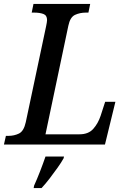

<svg xmlns="http://www.w3.org/2000/svg" viewBox="-40 -734 648 975"><path d="M-20 0 -10 -44H2Q32 -44 56.5 -56Q81 -68 91 -114L194 -600Q196 -610 197.5 -618.5Q199 -627 199 -632Q199 -656 180.5 -663Q162 -670 133 -670H121L130 -714H418L409 -670H396Q366 -670 341 -658.5Q316 -647 307 -603L191 -52H364Q409 -52 433.5 -79.5Q458 -107 471 -146L494 -217H546L493 0ZM133 209Q148 176 163.5 136Q179 96 191 61H285L283 70Q272 90 252.5 117.5Q233 145 211.5 173Q190 201 171 221H131Z"/></svg>

Font: Noto Serif SemiCondensed Medium
Style: Italic
Weight: 500
Width: 4
Italic angle: -12°
Designer: Monotype Design Team
Foundry: Monotype Imaging Inc.
Version: Version 2.013